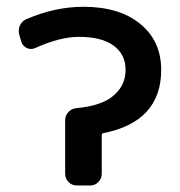

<svg xmlns="http://www.w3.org/2000/svg" viewBox="-20 -576 539 574"><path d="M288.1 -177.7Q284.2 -176.8 284.2 -171.9V-56.6Q284.2 -42 273.9 -31.7Q263.7 -21.5 250 -21.5H209Q195.3 -21.5 185.1 -31.7Q174.8 -42 174.8 -56.6V-216.8Q174.8 -231.4 185.1 -241.7Q195.3 -252 210 -252.9Q274.4 -258.8 310.5 -283.2Q355.5 -315.4 355.5 -367.2Q355.5 -413.1 319.8 -439.5Q284.2 -465.8 215.8 -465.8Q159.2 -465.8 85.9 -432.6Q73.2 -426.8 61 -432.1Q48.8 -437.5 43.9 -450.2L38.1 -470.7Q36.1 -477.5 36.1 -483.4Q36.1 -491.2 39.1 -499Q44.9 -512.7 58.6 -518.6Q144.5 -555.7 229.5 -555.7Q336.9 -555.7 399.4 -504.4Q461.9 -453.1 461.9 -367.2Q461.9 -211.9 288.1 -177.7Z"/></svg>

Font: Gen Jyuu GothicL Medium
Style: Regular
Weight: 500
Designer: [Source Han Sans]
Ryoko NISHIZUKA  (kana & ideographs); Paul D. Hunt (Latin, Greek & Cyrillic); Wenlong ZHANG  (bopomofo
Version: Version 1.002.20150607